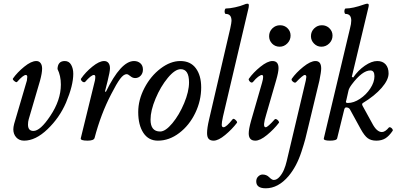

<svg xmlns="http://www.w3.org/2000/svg" viewBox="-20 -745 2138 1035"><path d="M109.9 13.2Q83.5 13.2 67.6 -4.4Q51.8 -22 51.8 -47.9Q51.8 -59.6 56.2 -77.1L125 -311Q127 -322.8 127 -330.1Q127 -340.8 119.1 -340.8Q105 -340.8 71.8 -303.2Q67.9 -299.3 57.1 -308.1Q46.4 -316.9 49.8 -321.8Q72.8 -354.5 110.6 -385.3Q148.4 -416 175.8 -416Q190.4 -416 198.7 -405Q207 -394 207 -375Q207 -351.1 195.8 -310.1L134.8 -102.1Q130.9 -88.9 130.9 -73.2Q130.9 -39.1 160.2 -39.1Q197.3 -39.1 251 -120.1Q308.1 -205.1 308.1 -289.1Q308.1 -336.4 290 -373Q291.5 -416 329.1 -416Q352.1 -416 363.5 -395.8Q375 -375.5 375 -347.2Q375 -284.7 335.9 -191.9Q300.8 -110.4 236.3 -48.6Q171.9 13.2 109.9 13.2Z M451.7 13.2Q412.1 13.2 415.5 0L491.7 -311Q493.7 -320.8 493.7 -331.1Q493.7 -340.8 485.8 -340.8Q471.7 -340.8 438.5 -303.2Q434.6 -300.3 428.5 -302.7Q422.4 -305.2 418.2 -311.5Q414.1 -317.9 417.5 -321.8Q440.9 -356 478 -386Q515.1 -416 541.5 -416Q556.2 -416 564.5 -405.8Q572.8 -395.5 572.8 -377Q572.8 -358.9 560.5 -310.1L545.9 -252L550.8 -250Q631.8 -416 702.6 -416Q723.1 -416 736.8 -403.8Q750.5 -391.6 750.5 -370.1Q750.5 -350.1 738.5 -337.2Q726.6 -324.2 708.5 -324.2Q694.8 -324.2 682.6 -334.7Q670.4 -345.2 662.6 -345.2Q646.5 -345.2 627.4 -319.8Q608.4 -294.4 579.6 -237.8Q523.9 -131.3 489.7 -1Q485.4 13.2 451.7 13.2Z M831.1 13.2Q780.3 13.2 752.7 -29.1Q725.1 -71.3 725.1 -141.1Q725.1 -206.5 758.8 -271Q792.5 -335.4 845.7 -375.7Q898.9 -416 952.1 -416Q1006.8 -416 1035.6 -377.2Q1064.5 -338.4 1064.5 -273.9Q1064.5 -202.1 1032.5 -135.7Q1000.5 -69.3 946.3 -28.1Q892.1 13.2 831.1 13.2ZM843.3 -36.1Q872.1 -36.1 909.2 -80.8Q946.3 -125.5 972.7 -188.7Q999 -252 999 -300.8Q999 -372.1 954.1 -372.1Q923.3 -372.1 884.5 -325.2Q845.7 -278.3 818.6 -213.6Q791.5 -148.9 791.5 -100.1Q791.5 -36.1 843.3 -36.1Z M1131.3 13.2Q1113.8 13.2 1105 3.7Q1096.2 -5.9 1096.2 -27.8Q1096.2 -54.7 1106.9 -100.1L1221.2 -591.8Q1228 -623.5 1228 -632.8Q1228 -669.9 1197.3 -669.9Q1192.9 -669.9 1191.4 -677.2Q1189.9 -684.6 1191.9 -691.9Q1193.8 -699.2 1198.2 -699.2Q1217.8 -699.2 1247.1 -705.6Q1276.4 -711.9 1295.9 -720.2Q1305.7 -725.1 1314 -725.1Q1319.8 -725.1 1321 -720.9Q1322.3 -716.8 1320.3 -704.1L1182.1 -117.2Q1174.8 -84 1175.3 -71.5Q1175.8 -59.1 1185.1 -59.1Q1199.7 -59.1 1233.9 -102.1Q1239.3 -108.4 1250 -98.1Q1260.7 -87.9 1257.3 -83Q1231 -48.3 1194.1 -17.6Q1157.2 13.2 1131.3 13.2Z M1487.8 -493.2Q1463.4 -493.2 1447 -509.8Q1430.7 -526.4 1430.7 -549.8Q1430.7 -574.7 1448 -591.8Q1465.3 -608.9 1489.7 -608.9Q1513.7 -608.9 1530 -592.8Q1546.4 -576.7 1546.4 -553.2Q1546.4 -528.8 1528.8 -511Q1511.2 -493.2 1487.8 -493.2ZM1356.4 13.2Q1320.8 13.2 1320.8 -25.9Q1320.8 -48.8 1333.5 -94.2L1392.6 -298.8Q1404.8 -340.8 1391.6 -340.8Q1384.8 -340.8 1371.8 -331.3Q1358.9 -321.8 1343.8 -303.2Q1338.9 -298.3 1333 -300.8Q1327.1 -303.2 1323 -310.1Q1318.8 -316.9 1321.8 -320.8Q1345.2 -354 1383.5 -385Q1421.9 -416 1448.7 -416Q1481.4 -416 1481.4 -377.9Q1481.4 -356.4 1468.8 -313L1414.6 -126Q1395.5 -64 1409.2 -59.6Q1410.6 -59.1 1412.6 -59.1Q1422.9 -59.1 1461.4 -102.1Q1464.8 -105 1470.7 -102.1Q1476.6 -99.1 1481.2 -92.8Q1485.8 -86.4 1483.4 -83Q1456.5 -47.9 1419.4 -17.3Q1382.3 13.2 1356.4 13.2Z M1712.4 -493.2Q1689.5 -493.2 1672.9 -510Q1656.2 -526.9 1656.2 -549.8Q1656.2 -574.7 1673.6 -591.8Q1690.9 -608.9 1715.3 -608.9Q1739.3 -608.9 1755.9 -592.5Q1772.5 -576.2 1772.5 -553.2Q1772.5 -528.3 1754.6 -510.7Q1736.8 -493.2 1712.4 -493.2ZM1412.6 270Q1361.3 270 1361.3 232.9Q1361.3 216.3 1372.1 206.1Q1382.8 195.8 1395.5 195.8Q1416.5 195.8 1430.7 210Q1445.8 225.1 1455.6 225.1Q1472.2 225.1 1487.1 208Q1502 190.9 1511 169.2Q1520 147.5 1525.4 124L1628.4 -311Q1631.3 -325.7 1631.3 -330.1Q1631.3 -340.8 1622.6 -340.8Q1613.3 -340.8 1575.7 -301.8Q1569.8 -295.9 1559.1 -304.7Q1548.3 -313.5 1553.2 -320.8Q1575.7 -353 1614.7 -384.5Q1653.8 -416 1680.7 -416Q1711.4 -416 1711.4 -376Q1711.4 -357.4 1701.7 -310.1L1643.6 -68.8Q1632.8 -22 1625.5 5.4Q1618.2 32.7 1605 73Q1591.8 113.3 1574.7 145.5Q1557.6 177.7 1535.6 204.1Q1479.5 270 1412.6 270Z M1758.8 13.2Q1722.7 13.2 1725.6 1L1866.7 -591.8Q1873.5 -617.2 1873.5 -633.8Q1873.5 -669.9 1842.8 -669.9Q1838.9 -669.9 1837.2 -677.2Q1835.4 -684.6 1837.4 -691.9Q1839.4 -699.2 1843.8 -699.2Q1881.3 -699.2 1943.4 -721.2Q1955.1 -725.1 1959.5 -725.1Q1967.8 -725.1 1967.8 -717.8Q1967.8 -710.9 1965.8 -704.1L1876.5 -331.1L1883.8 -327.1Q1910.2 -365.7 1946.8 -390.9Q1983.4 -416 2013.7 -416Q2042.5 -416 2058.6 -398.2Q2074.7 -380.4 2074.7 -349.1Q2074.7 -314.5 2037.4 -271.5Q2000 -228.5 1936.5 -189.9Q1928.2 -185.1 1935.5 -172.9L1985.4 -82Q2010.3 -33.2 2038.6 -33.2Q2056.2 -33.2 2076.7 -58.1Q2080.1 -60.5 2085.4 -58.1Q2090.8 -55.7 2095 -49.8Q2099.1 -43.9 2096.7 -40Q2077.1 -11.2 2057.1 1Q2037.1 13.2 2008.8 13.2Q1980.5 13.2 1962.6 0.2Q1944.8 -12.7 1924.8 -48.8L1866.7 -154.8Q1860.8 -166 1845.7 -166Q1837.4 -166 1834.5 -149.9L1797.4 1Q1794.4 13.2 1758.8 13.2ZM1855.5 -189.9Q1886.7 -189.9 1920.4 -212.2Q1954.1 -234.4 1976.3 -268.3Q1998.5 -302.2 1998.5 -334Q1998.5 -365.2 1976.6 -365.2Q1933.1 -365.2 1876.5 -290Q1860.8 -269 1858.4 -255.9L1846.7 -204.1Q1844.7 -200.2 1844.7 -195.8Q1844.7 -189.9 1855.5 -189.9Z"/></svg>

Font: Junicode SmCond Medium
Style: Italic
Weight: 500
Width: 4
Italic angle: -11°
Designer: Peter S. Baker
Version: Version 2.206